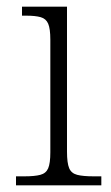

<svg xmlns="http://www.w3.org/2000/svg" viewBox="-20 -556 333 576"><path d="M28 0V-27H53Q84 -27 101 -31.5Q118 -36 124.5 -51Q131 -66 131 -99V-437Q131 -470 124.5 -485Q118 -500 102 -504.5Q86 -509 59 -509H46V-536H181V-101Q181 -67 187.5 -51.5Q194 -36 211.5 -31.5Q229 -27 261 -27H284V0Z"/></svg>

Font: Noto Serif Tibetan ExtraLight
Style: Regular
Weight: 200
Designer: Monotype Design Team
Foundry: Monotype Imaging Inc.
Version: Version 2.103; ttfautohint (v1.8.4.7-5d5b)